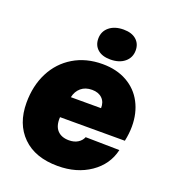

<svg xmlns="http://www.w3.org/2000/svg" viewBox="-138 -860 874 974"><g transform="rotate(20 298.5 -372.5)"><path d="M26 -238Q26 -330 62.5 -401.5Q99 -473 166.5 -513.5Q234 -554 323 -554Q399 -554 455 -522.5Q511 -491 540.5 -435Q570 -379 570 -307Q570 -269 561 -227H211Q208 -180 230 -156Q252 -132 293 -132Q321 -132 340.5 -144Q360 -156 368 -176L551 -173Q532 -90 459 -40Q386 10 284 10Q162 10 94 -57Q26 -124 26 -238ZM391 -341Q392 -374 372 -393.5Q352 -413 317 -413Q281 -413 258 -393.5Q235 -374 228 -341ZM257 -668Q257 -707 286 -731Q315 -755 363 -755Q407 -755 431.5 -733.5Q456 -712 456 -676Q456 -637 427 -613Q398 -589 350 -589Q306 -589 281.5 -610.5Q257 -632 257 -668Z"/></g></svg>

Font: Mona Sans Black
Style: Italic
Weight: 900
Italic angle: -11.7°
Designer: Deni Anggara
Foundry: GitHub
Version: Version 2.000